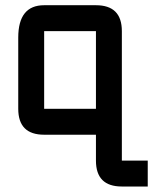

<svg xmlns="http://www.w3.org/2000/svg" viewBox="-20 -508 626 724"><path d="M537.1 195.3H439.5Q341.8 195.3 341.8 97.7V0H146.5Q48.8 0 48.8 -97.7V-366.2Q48.8 -488.3 146.5 -488.3H341.8Q439.5 -488.3 439.5 -390.6V97.7H537.1ZM146.5 -97.7H341.8V-390.6H146.5Z"/></svg>

Font: BabelStone Runic Beorhtric
Style: Regular
Weight: 400
Designer: Andrew West
Foundry: BabelStone
Version: Version 7.004;November 9, 2023